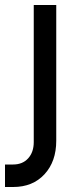

<svg xmlns="http://www.w3.org/2000/svg" viewBox="-68 -565 312 768"><path d="M-48 183V93H-15.5Q22.5 93 44.8 68.2Q67 43.5 67 3.5V-545H157V-2Q157 81 110 132Q63 183 -15.5 183Z"/></svg>

Font: Mohave Medium
Style: Regular
Weight: 500
Designer: Gumpita Rahayu
Foundry: Tokotype
Version: Version 2.003